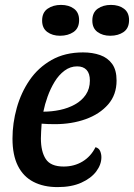

<svg xmlns="http://www.w3.org/2000/svg" viewBox="-20 -744 547 784"><path d="M215 20Q158 20 116.5 -1.5Q75 -23 53 -67Q31 -111 31 -178Q31 -241 48.5 -303.5Q66 -366 101 -417Q136 -468 190.5 -499Q245 -530 319 -530Q358 -530 389 -519Q420 -508 438 -483Q456 -458 456 -415Q456 -357 421.5 -317.5Q387 -278 330 -257.5Q273 -237 204 -237Q191 -237 175.5 -237.5Q160 -238 150 -239Q149 -223 148 -207.5Q147 -192 147 -179Q147 -125 167 -94.5Q187 -64 240 -64Q283 -64 317 -84.5Q351 -105 370 -143Q384 -139 389 -127Q394 -115 394 -102Q394 -72 373 -44Q352 -16 312 2Q272 20 215 20ZM157 -288Q191 -288 224.5 -295Q258 -302 286 -317.5Q314 -333 330.5 -357.5Q347 -382 347 -415Q347 -444 333.5 -458.5Q320 -473 295 -473Q267 -473 243.5 -455.5Q220 -438 203 -410Q186 -382 174.5 -350Q163 -318 157 -288ZM225 -598Q194 -598 173 -613.5Q152 -629 152 -660Q152 -693 174.5 -708.5Q197 -724 229 -724Q261 -724 282 -708.5Q303 -693 303 -662Q303 -629 280.5 -613.5Q258 -598 225 -598ZM430 -598Q399 -598 378 -613.5Q357 -629 357 -660Q357 -693 379 -708.5Q401 -724 433 -724Q465 -724 486 -708.5Q507 -693 507 -662Q507 -629 485 -613.5Q463 -598 430 -598Z"/></svg>

Font: Sansita Swashed Light
Style: Regular
Weight: 400
Version: Version 1.003